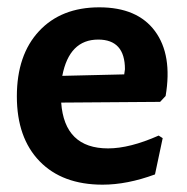

<svg xmlns="http://www.w3.org/2000/svg" viewBox="-20 -494 511 524"><path d="M260 10Q150 10 88 -54Q26 -118 26 -231Q26 -344 86.5 -409Q147 -474 251 -474Q355 -474 403 -409Q451 -344 432 -232L417 -216L147 -214Q156 -89 275 -89Q334 -89 413 -124L424 -117L403 -18Q327 10 260 10ZM248 -386Q169 -386 150 -287L319 -291L321 -305Q321 -386 248 -386Z"/></svg>

Font: Alegreya Sans
Style: Bold
Weight: 700
Designer: Juan Pablo del Peral
Foundry: Huerta Tipografica
Version: Version 2.007